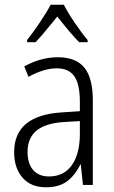

<svg xmlns="http://www.w3.org/2000/svg" viewBox="-20 -785 485 815"><path d="M374 -359V0H332L323 -87H321Q298 -40 264 -15Q230 10 175 10Q111 10 75.5 -31Q40 -72 40 -139Q40 -296 244 -308L319 -313V-353Q319 -429 295 -462Q271 -495 221 -495Q167 -495 101 -459L83 -503Q153 -542 226 -542Q302 -542 338 -498Q374 -454 374 -359ZM251 -267Q173 -262 135 -230.5Q97 -199 97 -140Q97 -90 121 -63Q145 -36 188 -36Q251 -36 285 -84Q319 -132 319 -217V-271ZM352 -615V-606H316Q285 -636 223 -715L208 -696Q154 -629 131 -606H95V-615Q121 -648 150 -691Q179 -734 195 -765H251Q267 -733 297.5 -688Q328 -643 352 -615Z"/></svg>

Font: Noto Sans Display Light Narrow
Style: Regular
Weight: 300
Width: 4
Designer: Monotype Design team
Foundry: Monotype Imaging Inc.
Version: Version 1.000